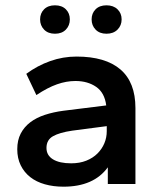

<svg xmlns="http://www.w3.org/2000/svg" viewBox="-20 -693 600 723"><path d="M219 10Q181 10 149 1Q117 -8 94 -26Q71 -44 58 -70.5Q45 -97 45 -131Q45 -165 58 -190Q71 -215 94 -232.5Q117 -250 149 -260.5Q181 -271 219 -276L380 -296Q374 -344 342 -366Q310 -388 264 -388Q230 -388 194.5 -375.5Q159 -363 117 -335L79 -415Q121 -446 169 -463Q217 -480 268 -480Q377 -480 433.5 -431.5Q490 -383 490 -286V0H386V-63Q333 10 219 10ZM248 -78Q280 -78 305 -88Q330 -98 347 -115Q364 -132 373 -153.5Q382 -175 382 -199V-218L252 -201Q204 -194 179.5 -180Q155 -166 155 -136Q155 -108 179.5 -93Q204 -78 248 -78ZM381 -566Q355 -566 340 -581.5Q325 -597 325 -620Q325 -643 340 -658Q355 -673 381 -673Q407 -673 422.5 -658Q438 -643 438 -620Q438 -597 422.5 -581.5Q407 -566 381 -566ZM187 -566Q161 -566 146 -581.5Q131 -597 131 -620Q131 -643 146 -658Q161 -673 187 -673Q213 -673 228 -658Q243 -643 243 -620Q243 -597 228 -581.5Q213 -566 187 -566Z"/></svg>

Font: Gantari SemiBold
Style: Regular
Weight: 600
Designer: Anugrah Pasau
Foundry: Lafontype
Version: Version 1.000; ttfautohint (v1.8.4)